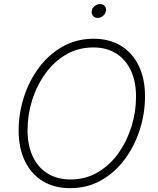

<svg xmlns="http://www.w3.org/2000/svg" viewBox="-20 -931 788 960"><path d="M330.6 9.8Q251 9.8 193.4 -25.6Q135.7 -61 104.5 -125.7Q73.2 -190.4 73.2 -278.3Q73.2 -363.3 99.4 -445.1Q125.5 -526.9 174.6 -592.8Q223.6 -658.7 293 -698Q362.3 -737.3 448.7 -737.3Q527.3 -737.3 585 -701.9Q642.6 -666.5 673.8 -602.1Q705.1 -537.6 705.1 -449.2Q705.1 -364.7 679 -282.7Q652.8 -200.7 604 -134.8Q555.2 -68.8 486.1 -29.5Q417 9.8 330.6 9.8ZM332 -33.7Q408.2 -33.7 469 -69.6Q529.8 -105.5 572.3 -165.3Q614.7 -225.1 637.5 -298.6Q660.2 -372.1 660.2 -447.3Q660.2 -523.9 634 -579.1Q607.9 -634.3 560.1 -664.1Q512.2 -693.8 447.3 -693.8Q370.6 -693.8 309.8 -658Q249 -622.1 206.1 -562Q163.1 -502 140.4 -428.7Q117.7 -355.5 117.7 -279.8Q117.7 -204.1 143.8 -148.7Q169.9 -93.3 218.3 -63.5Q266.6 -33.7 332 -33.7ZM468.3 -841.3Q454.1 -841.3 445.3 -851.6Q436.5 -861.8 438.5 -876.5Q440.9 -890.6 453.1 -900.6Q465.3 -910.6 480 -910.6Q495.1 -910.6 503.7 -900.6Q512.2 -890.6 509.8 -876Q507.3 -861.8 495.1 -851.6Q482.9 -841.3 468.3 -841.3Z"/></svg>

Font: Inter 16pt ExtraLight
Style: Italic
Weight: 250
Italic angle: -9.3988°
Version: Version 4.001;git-66647c0bb